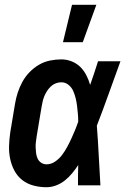

<svg xmlns="http://www.w3.org/2000/svg" viewBox="-20 -777 540 805"><path d="M175 8Q147 8 120.5 1Q94 -6 73.5 -22Q53 -38 40.5 -61.5Q28 -85 22.5 -111.5Q17 -138 18 -166Q19 -194 23 -222L43 -342Q47 -366 54.5 -389Q62 -412 74 -434Q86 -456 104 -474.5Q122 -493 143.5 -505.5Q165 -518 189 -523Q213 -528 237 -528Q260 -528 281 -519.5Q302 -511 317 -496Q332 -481 342 -461.5Q352 -442 358 -421Q367 -446 375 -470.5Q383 -495 391 -520H485Q460 -452 436 -384.5Q412 -317 386 -250Q391 -187 394 -124.5Q397 -62 401 0H307Q307 -21 307 -42.5Q307 -64 308 -85Q296 -67 282.5 -50.5Q269 -34 252 -20.5Q235 -7 215 0.5Q195 8 175 8ZM175 -88Q194 -88 211 -99.5Q228 -111 240 -127Q252 -143 261.5 -160.5Q271 -178 279 -195.5Q287 -213 294.5 -231Q302 -249 308 -267Q308 -284 306.5 -300.5Q305 -317 303 -333.5Q301 -350 297 -366Q293 -382 286.5 -396.5Q280 -411 267 -421.5Q254 -432 237 -432Q225 -432 213.5 -427.5Q202 -423 193 -414.5Q184 -406 177 -395Q170 -384 165.5 -373Q161 -362 158.5 -350Q156 -338 154 -327L134 -207Q132 -194 130.5 -182Q129 -170 129.5 -157.5Q130 -145 131.5 -133.5Q133 -122 138 -111.5Q143 -101 153 -94.5Q163 -88 175 -88ZM244 -600 282 -757H384L327 -600Z"/></svg>

Font: Iosevka Term Curly Oblique
Style: Bold
Weight: 700
Italic angle: -9°
Designer: Belleve Invis
Foundry: Belleve Invis
Version: Version 32.3.0